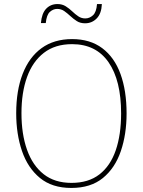

<svg xmlns="http://www.w3.org/2000/svg" viewBox="-20 -918 705 948"><path d="M605 -358Q605 -255 576.5 -171.5Q548 -88 488 -39Q428 10 332 10Q237 10 177 -39.5Q117 -89 88.5 -172.5Q60 -256 60 -359Q60 -471 92 -553.5Q124 -636 185.5 -680.5Q247 -725 336 -725Q425 -725 485 -680Q545 -635 575 -552.5Q605 -470 605 -358ZM86 -359Q86 -256 113.5 -178.5Q141 -101 195.5 -58Q250 -15 333 -15Q417 -15 471 -57Q525 -99 551.5 -176Q578 -253 578 -358Q578 -521 516 -610.5Q454 -700 336 -700Q252 -700 196.5 -657Q141 -614 113.5 -537.5Q86 -461 86 -359ZM182 -804Q186 -852 208 -875Q230 -898 264 -898Q287 -898 304.5 -887Q322 -876 336.5 -862Q351 -848 366.5 -837.5Q382 -827 401 -827Q422 -827 439 -842.5Q456 -858 459 -898H483Q481 -851 457.5 -827Q434 -803 400 -803Q376 -803 359 -814Q342 -825 327 -839Q312 -853 297 -863.5Q282 -874 262 -874Q243 -874 226.5 -859.5Q210 -845 206 -804Z"/></svg>

Font: Noto Sans Lao Looped SemiCondensed Thin
Style: Regular
Weight: 100
Width: 4
Designer: Mark Frömberg, Ben Mitchell
Foundry: The Fontpad Ltd
Version: Version 1.002; ttfautohint (v1.8.4.7-5d5b)